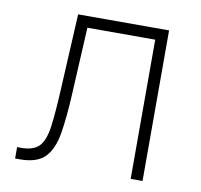

<svg xmlns="http://www.w3.org/2000/svg" viewBox="-66 -615 717 685"><g transform="rotate(10 292.5 -272.5)"><path d="M31.2 0V-41.2H45.5Q90.6 -41.2 111 -62.9Q131.4 -84.5 138.3 -136Q145.2 -187.5 149.5 -276.6L163.4 -545.5H492.9V0H449.9V-504.3H204.2L191.8 -265.3Q187.5 -177.2 177.7 -118.3Q168 -59.3 139.2 -29.7Q110.4 0 48.3 0Z"/></g></svg>

Font: Inter Extra Light BETA
Style: Regular
Weight: 200
Designer: Rasmus Andersson
Foundry: rsms
Version: Version 3.011;git-f93a4a705